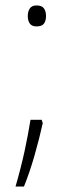

<svg xmlns="http://www.w3.org/2000/svg" viewBox="-20 -556 270 705"><path d="M82 -497Q82 -514 89.5 -525Q97 -536 114 -536Q134 -536 141.5 -525Q149 -514 149 -497Q149 -480 141.5 -469.5Q134 -459 114 -459Q97 -459 89.5 -469.5Q82 -480 82 -497ZM137 -104Q125 -49 107 14Q89 77 68 129H37Q57 60 70 0Q83 -60 92 -116H133Z"/></svg>

Font: Noto Sans Gujarati UI ExtraLight
Style: Regular
Weight: 200
Designer: Jelle Bosma - Monotype Design Team, Universal Thirst
Foundry: Monotype Imaging Inc.
Version: Version 2.106; ttfautohint (v1.8.4.7-5d5b)